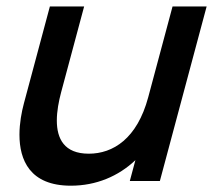

<svg xmlns="http://www.w3.org/2000/svg" viewBox="-20 -560 659 594"><path d="M513.8 -540 438.5 -259C404.2 -131 329.7 -84.5 254.7 -84.5C178.4 -84.5 155.8 -131.2 155.8 -187.2C155.8 -215.5 161.6 -246.3 169.1 -274.5L240.3 -540H134.3L53.9 -240C46.9 -213.7 40.2 -178.8 40.2 -143.3C40.2 -65.8 71.7 14.5 199.2 14.5C277.2 14.5 346 -14.5 398.9 -64.5L381.6 0H474.6L619.3 -540Z"/></svg>

Font: Manrope
Style: SemiBoldItalic
Weight: 600
Italic angle: -15°
Designer: Mikhail Sharanda
Foundry: Mikhail Sharanda
Version: Version 4.502;hotconv 1.0.109;makeotfexe 2.5.65596